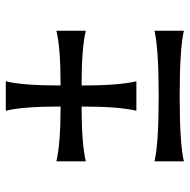

<svg xmlns="http://www.w3.org/2000/svg" viewBox="-16 -635 661 669"><g transform="rotate(-90 314.5 -300.5)"><path d="M277.8 -346.7Q148.9 -346.7 86.9 -332V-434.6Q148.9 -419.9 277.8 -419.9Q277.8 -552.2 263.2 -610.8H365.7Q351.1 -552.2 351.1 -419.9Q483.4 -419.9 542 -434.6V-332Q483.4 -346.7 351.1 -346.7Q351.1 -217.8 365.7 -155.8H263.2Q277.8 -217.8 277.8 -346.7ZM86.9 -92.8Q147 -78.1 313.7 -78.1Q480.5 -78.1 542 -92.8V9.8Q480.5 -4.9 313.7 -4.9Q147 -4.9 86.9 9.8Z"/></g></svg>

Font: Amarante
Style: Regular
Weight: 400
Designer: Karolina Lach
Foundry: Sorkin Type Co.
Version: Version 1.001